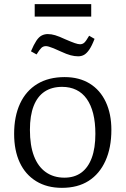

<svg xmlns="http://www.w3.org/2000/svg" viewBox="-20 -890 604 924"><path d="M278 14Q206 14 154 -18Q102 -50 75 -108Q48 -166 48 -246Q48 -330 76.5 -391.5Q105 -453 159.5 -486Q214 -519 291 -519Q361 -519 411.5 -488Q462 -457 489 -399.5Q516 -342 516 -265Q516 -179 487.5 -116Q459 -53 406.5 -19.5Q354 14 278 14ZM290 -35Q338 -35 371 -59Q404 -83 421.5 -130Q439 -177 439 -246Q439 -301 428.5 -343Q418 -385 397.5 -414Q377 -443 347 -457.5Q317 -472 279 -472Q229 -472 194.5 -449Q160 -426 142 -380Q124 -334 124 -265Q124 -190 143.5 -139Q163 -88 200.5 -61.5Q238 -35 290 -35ZM147 -810V-870H419V-810ZM356 -619Q339 -619 320 -624Q301 -629 273 -642Q252 -652 238 -657.5Q224 -663 215.5 -665.5Q207 -668 201 -668Q188 -668 179 -659.5Q170 -651 156 -628L129 -643Q143 -676 155 -694Q167 -712 180.5 -719Q194 -726 210 -726Q227 -726 245.5 -720.5Q264 -715 294 -701Q324 -688 340 -682.5Q356 -677 365 -677Q377 -677 385.5 -684.5Q394 -692 409 -718L435 -703Q422 -669 409.5 -651Q397 -633 384.5 -626Q372 -619 356 -619Z"/></svg>

Font: Literata 18pt Light
Style: Regular
Weight: 300
Designer: Latin by Veronika Burian and Jose Scaglione. Greek by Irene Vlachou. Cyrillic by Vera Evstafieva.
Foundry: TypeTogether
Version: Version 3.103;gftools[0.9.29]